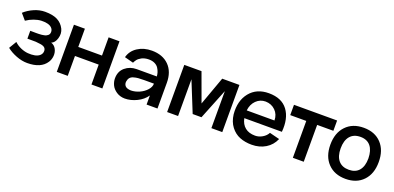

<svg xmlns="http://www.w3.org/2000/svg" viewBox="-6 -941 3058 1489"><g transform="rotate(20 1523.0 -196.5)"><path d="M195.8 14.2Q151.9 14.2 105 -3.9Q58.1 -22 24.9 -48.8L62 -110.8Q84.5 -88.9 115.2 -75.4Q146 -62 175.5 -59.6Q205.1 -57.1 231.2 -62Q257.3 -66.9 273.2 -81.8Q289.1 -96.7 289.1 -118.2Q289.1 -134.8 278.6 -145Q268.1 -155.3 243.4 -159.2Q218.8 -163.1 203.4 -163.8Q188 -164.6 152.8 -164.1Q140.1 -164.1 133.8 -164.1V-229Q142.1 -229 157 -228.8Q171.9 -228.5 181.4 -228.5Q190.9 -228.5 204.6 -228.8Q218.3 -229 227.1 -230.2Q235.8 -231.4 246.6 -233.4Q257.3 -235.4 264.2 -238.8Q271 -242.2 277.1 -247.3Q283.2 -252.4 286.1 -259.5Q289.1 -266.6 289.1 -275.9Q289.1 -294.9 275.6 -308.6Q262.2 -322.3 239.3 -327.6Q216.3 -333 188.5 -331.8Q160.6 -330.6 128.4 -319.1Q96.2 -307.6 67.9 -288.1L24.9 -337.9Q57.1 -367.7 102.1 -387.5Q147 -407.2 192.9 -407.2Q256.3 -407.2 294.9 -387.5Q333.5 -367.7 354 -327.1Q371.1 -291 358.6 -249.8Q346.2 -208.5 317.9 -198.2Q346.2 -189 359.6 -162.8Q373 -136.7 370.6 -107.2Q368.2 -77.6 353 -54.2Q309.6 14.2 195.8 14.2Z M722.2 -389.2H812V0H722.2V-164.1H526.4V0H436V-389.2H526.4V-238.8H722.2Z M1074.2 -407.2Q1163.1 -407.2 1215.1 -355.2Q1267.1 -303.2 1267.1 -211.9V0H1177.2V-75.2Q1148.9 -33.7 1099.4 -9.8Q1049.8 14.2 1001 14.2Q961.4 13.7 932.1 -5.9Q902.8 -25.4 889.9 -52.2Q877 -79.1 877 -107.9Q877 -165.5 916.5 -198.7Q956.1 -231.9 1011.2 -231.9H1177.2Q1176.3 -248.5 1171.4 -264.4Q1166.5 -280.3 1155.8 -297.4Q1145 -314.5 1124.3 -324.7Q1103.5 -335 1075.2 -335Q1057.6 -335 1042.2 -331.3Q1026.9 -327.6 1016.1 -321.8Q1005.4 -315.9 996.6 -309.1Q987.8 -302.2 982.7 -295.2Q977.5 -288.1 973.9 -282.2Q970.2 -276.4 968.8 -272.5L967.3 -269L894 -288.1Q908.2 -342.8 957.8 -375Q1007.3 -407.2 1074.2 -407.2ZM1024.9 -61Q1059.6 -61.5 1094.5 -77.1Q1129.4 -92.8 1152.3 -118.7Q1175.3 -144.5 1175.3 -171.9H1095.2Q1064.9 -171.9 1046.1 -170.2Q1027.3 -168.5 1008.8 -163.1Q990.2 -157.7 980.2 -145.8Q970.2 -133.8 967.3 -115.2Q963.9 -92.8 977.1 -77.6Q990.2 -62.5 1024.9 -61Z M1659.7 -389.2H1801.8V0H1711.9V-305.2L1610.8 -53.2H1538.1L1437 -303.2V0H1346.7V-389.2H1488.8L1574.7 -153.8Z M1925.3 -160.2Q1935.1 -111.8 1966.8 -86.4Q1998.5 -61 2049.3 -61Q2080.6 -61 2109.1 -77.9Q2137.7 -94.7 2151.4 -121.1L2234.4 -100.1Q2211.4 -45.9 2162.1 -15.9Q2112.8 14.2 2048.3 14.2Q1993.2 14.2 1949.7 -3.2Q1906.2 -20.5 1875.5 -60.5Q1844.7 -100.6 1837.4 -160.2Q1827.6 -269.5 1883.3 -338.4Q1939 -407.2 2039.6 -407.2Q2145.5 -407.2 2195.6 -340.3Q2245.6 -273.4 2235.4 -160.2ZM2037.6 -337.9Q1992.2 -337.9 1960.2 -306.2Q1928.2 -274.4 1922.4 -223.1H2151.4Q2150.9 -272.9 2118.4 -304.9Q2085.9 -336.9 2037.6 -337.9Z M2607.9 -389.2V-304.2H2474.1V0H2384.3V-304.2H2252V-389.2Z M2822.8 14.2Q2731 14.2 2676.8 -42.5Q2622.6 -99.1 2622.6 -195.8Q2622.6 -293 2676.8 -350.1Q2731 -407.2 2822.8 -407.2Q2915 -407.2 2968.5 -350.1Q3022 -293 3021.5 -195.8Q3021.5 -99.1 2967.8 -42.5Q2914.1 14.2 2822.8 14.2ZM2822.8 -61Q2877.9 -61 2907.2 -95.9Q2936.5 -130.9 2936.5 -195.8Q2935.5 -261.2 2906.5 -296.6Q2877.4 -332 2822.8 -332Q2767.1 -332 2737.3 -296.6Q2707.5 -261.2 2707.5 -195.8Q2707.5 -130.9 2737.3 -95.9Q2767.1 -61 2822.8 -61Z"/></g></svg>

Font: Neutral Grotesk
Style: Regular
Weight: 400
Designer: Nawras Khrais
Foundry: Nawras Khrais
Version: Version 1.000;PS 001.000;hotconv 1.0.88;makeotf.lib2.5.64775